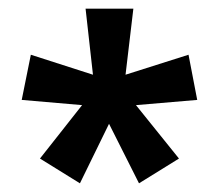

<svg xmlns="http://www.w3.org/2000/svg" viewBox="-20 -781 504 442"><path d="M287 -761H177L194 -609L51 -655L30 -551L169 -539L72 -416L164 -359L231 -496L300 -359L392 -416L293 -539L434 -551L414 -655L269 -609Z"/></svg>

Font: Noto Sans Gujarati UI Condensed SemiBold
Style: Regular
Weight: 600
Width: 3
Designer: Jelle Bosma - Monotype Design Team, Universal Thirst
Foundry: Monotype Imaging Inc.
Version: Version 2.106